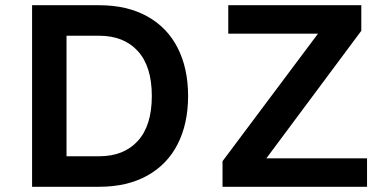

<svg xmlns="http://www.w3.org/2000/svg" viewBox="-20 -716 1480 736"><path d="M701 -348Q701 -242 661 -163.5Q621 -85 544 -42.5Q467 0 360 0H103V-696H360Q467 -696 544 -653.5Q621 -611 661 -532.5Q701 -454 701 -348ZM562 -348Q562 -461 508.5 -520Q455 -579 360 -579H235V-117H360Q455 -117 508.5 -176Q562 -235 562 -348ZM1387 -109V0H833V-98L1199 -587H855V-696H1365V-598L1001 -109Z"/></svg>

Font: AmikoBold
Style: Bold
Weight: 700
Designer: Pablo Impallari, Rodrigo Fuenzalida, Andres Torresi
Foundry: Impallari Type
Version: Version 1.000; ttfautohint (v1.3)